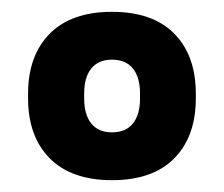

<svg xmlns="http://www.w3.org/2000/svg" viewBox="-20 -675 379 325"><path d="M169.5 -370Q101 -370 64.2 -407Q27.5 -444 27.5 -509V-516Q27.5 -581 64.2 -618Q101 -655 169.5 -655Q238.5 -655 275 -618Q311.5 -581 311.5 -516V-509Q311.5 -444 275 -407Q238.5 -370 169.5 -370ZM169.5 -451Q193 -451 205 -466Q217 -481 217 -508V-517Q217 -544 205 -559Q193 -574 169.5 -574Q146.5 -574 134.5 -559Q122.5 -544 122.5 -517V-508Q122.5 -481 134.5 -466Q146.5 -451 169.5 -451Z"/></svg>

Font: Anek Devanagari Medium
Style: Bold
Weight: 700
Version: Version 1.003